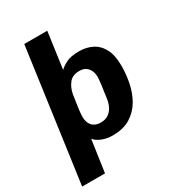

<svg xmlns="http://www.w3.org/2000/svg" viewBox="-212 -837 1025 1135"><g transform="rotate(-30 300.0 -269.5)"><path d="M9.5 181 134.5 -720H291.5L257 -472.5Q274.5 -489.5 305.5 -505.2Q336.5 -521 392.5 -521Q442 -521 481.8 -501Q521.5 -481 544.8 -437Q568 -393 568 -321Q568 -265.5 556.5 -207.2Q545 -149 516.8 -99.8Q488.5 -50.5 440 -20.2Q391.5 10 317 10Q279 10 246 -3.2Q213 -16.5 197 -37L165.5 181ZM296 -91.5Q325.5 -91.5 345.8 -104.5Q366 -117.5 378.8 -140.8Q391.5 -164 396 -195Q403.5 -242.5 408.2 -281.5Q413 -320.5 413 -333Q413 -359.5 404 -378.8Q395 -398 378.2 -408.8Q361.5 -419.5 336 -419.5Q290 -419.5 266.5 -390.8Q243 -362 235 -319.5Q227.5 -272.5 222.2 -233.8Q217 -195 217 -175.5Q217 -150.5 225.5 -131.5Q234 -112.5 251.5 -102Q269 -91.5 296 -91.5Z"/></g></svg>

Font: Chivo Mono Medium
Style: Italic
Weight: 500
Italic angle: -8.05°
Monospace: yes
Designer: Hector Gatti
Foundry: Omnibus-Type
Version: Version 1.008